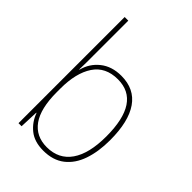

<svg xmlns="http://www.w3.org/2000/svg" viewBox="-224 -861 972 972"><g transform="rotate(45 262.5 -375.0)"><path d="M108 -509Q108 -488 108 -459.5Q108 -431 107 -410H109Q123 -466 168 -502Q213 -538 281 -538Q375 -538 423 -469Q471 -400 471 -267Q471 -185 449.5 -122.5Q428 -60 383 -25Q338 10 269 10Q205 10 166 -21.5Q127 -53 110 -101H108L104 0H82V-760H108ZM281 -513Q193 -513 150.5 -449Q108 -385 108 -274V-248Q108 -131 149.5 -73Q191 -15 269 -15Q354 -15 399 -79.5Q444 -144 444 -267Q444 -513 281 -513Z"/></g></svg>

Font: Noto Sans Myanmar UI SemiCondensed Thin
Style: Regular
Weight: 100
Width: 4
Designer: Monotype Design Team
Foundry: Monotype Imaging Inc.
Version: Version 2.103; ttfautohint (v1.8.4.7-5d5b)